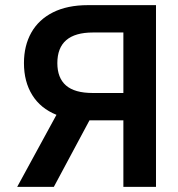

<svg xmlns="http://www.w3.org/2000/svg" viewBox="-20 -727 692 747"><path d="M460 0V-258.8H328.1L189.5 0H46.9L199.7 -280.3Q137.7 -305.2 105.5 -357.2Q73.2 -409.2 73.2 -481.4Q73.2 -549.3 101.8 -600.1Q130.4 -650.9 186.3 -679Q242.2 -707 322.3 -707H586.9V0ZM340.8 -365.2H460V-600.6H341.8Q203.1 -600.6 203.1 -481.4Q203.1 -423.8 236.8 -394.5Q270.5 -365.2 340.8 -365.2Z"/></svg>

Font: Pretendard JP SemiBold
Style: Regular
Weight: 600
Designer: Base glyphs from Inter by Rasmus Andersson; Hangeul glyphs from Noto Sans CJK(Source Han Sans) by Jang Soo-young and Kan
Foundry: Kil Hyung-jin
Version: Version 1.309